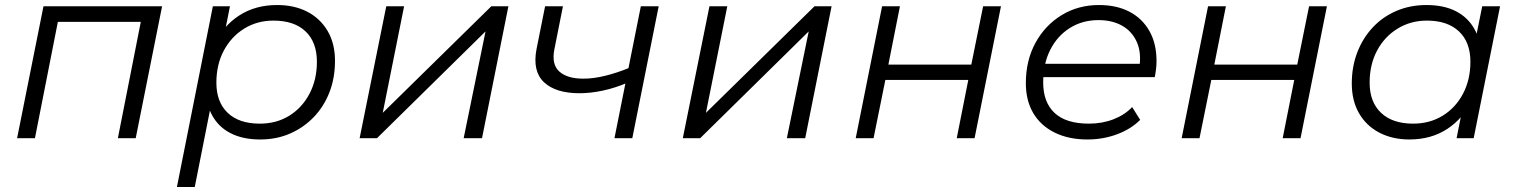

<svg xmlns="http://www.w3.org/2000/svg" viewBox="-20 -550 6037 764"><path d="M48 0 153 -525H625L520 0H449L544 -482L559 -463H192L214 -482L119 0Z M1015 5Q947 5 898.5 -19.5Q850 -44 824.5 -90.5Q799 -137 798 -203Q798 -300 833 -373.5Q868 -447 932 -488.5Q996 -530 1083 -530Q1151 -530 1202.5 -503.5Q1254 -477 1283.5 -427Q1313 -377 1313 -308Q1313 -240 1291 -183Q1269 -126 1228.5 -84Q1188 -42 1134 -18.5Q1080 5 1015 5ZM684 194 827 -525H895L865 -374L836 -269L825 -159L755 194ZM1014 -58Q1080 -58 1131 -89.5Q1182 -121 1211.5 -177Q1241 -233 1241 -304Q1241 -382 1196 -425Q1151 -468 1068 -468Q1003 -468 951.5 -436Q900 -404 870.5 -348.5Q841 -293 841 -221Q841 -144 886 -101Q931 -58 1014 -58Z M1411 0 1517 -525H1588L1503 -101L1935 -525H2003L1898 0H1825L1912 -425L1480 0Z M2477 -221Q2428 -200 2379 -189.5Q2330 -179 2286 -179Q2191 -179 2144.5 -223Q2098 -267 2115 -355L2149 -525H2220L2186 -354Q2174 -294 2205.5 -265.5Q2237 -237 2301 -237Q2342 -237 2388.5 -248.5Q2435 -260 2484 -280ZM2425 0 2530 -525H2601L2496 0Z M2697 0 2803 -525H2874L2789 -101L3221 -525H3289L3184 0H3111L3198 -425L2766 0Z M3385 0 3490 -525H3561L3515 -293H3845L3892 -525H3963L3858 0H3787L3833 -232H3503L3456 0Z M4307 5Q4232 5 4176.5 -22.5Q4121 -50 4091.5 -100Q4062 -150 4062 -219Q4062 -309 4100 -379Q4138 -449 4204 -489.5Q4270 -530 4353 -530Q4423 -530 4474 -503.5Q4525 -477 4553.5 -427Q4582 -377 4582 -307Q4582 -291 4580 -274.5Q4578 -258 4575 -243H4114L4123 -296H4542L4513 -276Q4523 -339 4504 -382Q4485 -425 4445.5 -447.5Q4406 -470 4351 -470Q4287 -470 4237 -438.5Q4187 -407 4159 -351.5Q4131 -296 4131 -222Q4131 -143 4176.5 -100.5Q4222 -58 4313 -58Q4366 -58 4411 -75.5Q4456 -93 4485 -124L4517 -73Q4480 -36 4424.5 -15.5Q4369 5 4307 5Z M4682 0 4787 -525H4858L4812 -293H5142L5189 -525H5260L5155 0H5084L5130 -232H4800L4753 0Z M5588 5Q5521 5 5469 -22Q5417 -49 5388 -99Q5359 -149 5359 -218Q5359 -285 5381 -342Q5403 -399 5443 -441.5Q5483 -484 5537.5 -507Q5592 -530 5656 -530Q5725 -530 5773 -505.5Q5821 -481 5847 -434.5Q5873 -388 5873 -322Q5873 -227 5838 -153Q5803 -79 5739 -37Q5675 5 5588 5ZM5603 -58Q5669 -58 5720.5 -89.5Q5772 -121 5801.5 -177Q5831 -233 5831 -304Q5831 -382 5785.5 -425Q5740 -468 5658 -468Q5593 -468 5541 -436Q5489 -404 5459.5 -348.5Q5430 -293 5430 -221Q5430 -144 5475.5 -101Q5521 -58 5603 -58ZM5776 0 5806 -151 5836 -257 5846 -367 5878 -525H5949L5844 0Z"/></svg>

Font: MOST Montserrat
Style: Italic
Weight: 400
Italic angle: -11.3°
Designer: Julieta Ulanovsky
Foundry: Julieta Ulanovsky
Version: Version 8.000;March 11, 2024;FontCreator 15.0.0.2926 64-bit